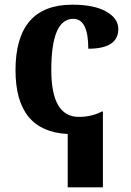

<svg xmlns="http://www.w3.org/2000/svg" viewBox="-20 -569 567 828"><path d="M423.8 238.8H272V8.8Q46.9 -2 46.9 -266.1Q46.9 -548.8 292 -548.8Q385.7 -548.8 438 -519.3Q490.2 -489.7 490.2 -443.8Q490.2 -358.9 360.8 -358.9Q360.8 -487.8 295.9 -487.8Q201.2 -487.8 201.2 -267.1Q201.2 -64.9 319.8 -64.9Q375.5 -64.9 418.9 -87.9H423.8Z"/></svg>

Font: Droid Serif
Style: Bold
Weight: 700
Designer: Monotype Design team
Foundry: Monotype Imaging Inc.
Version: Version 1.03